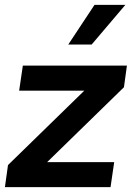

<svg xmlns="http://www.w3.org/2000/svg" viewBox="-30 -770 571 790"><path d="M358.9 -750H485.8L347.2 -586.9H251ZM2.9 -90.8 316.9 -397H48.8L64 -500H492.2L480 -411.1L164.1 -103H439.9L424.8 0H-9.8Z"/></svg>

Font: Oakes Grotesk
Style: SemiBold Italic
Weight: 600
Designer: Samuel Oakes
Foundry: Samuel Oakes
Version: Version 1.0 | wf-rip DC20170320